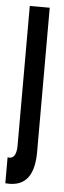

<svg xmlns="http://www.w3.org/2000/svg" viewBox="-58 -762 265 796"><g transform="rotate(5 75.0 -364.0)"><path d="M-4 6C90 15 116 -51 116 -136V-735H33V-153C33 -133 29 -95 -4 -102Z"/></g></svg>

Font: League Gothic Condensed
Style: Regular
Weight: 400
Width: 3
Designer: Tyler Finck
Foundry: The League of Moveable Type
Version: Version 1.001;PS 001.001;hotconv 1.0.56;makeotf.lib2.0.21325